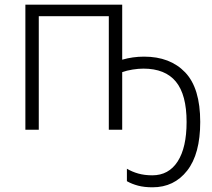

<svg xmlns="http://www.w3.org/2000/svg" viewBox="-20 -552 903 817"><path d="M500 -298Q545 -311 593 -311Q704 -311 768 -244Q832 -177 832 -33Q832 103 776.5 174Q721 245 629 245Q594 245 567.5 238Q541 231 520 219V166Q542 179 568.5 186.5Q595 194 628 194Q698 194 736 135Q774 76 774 -33Q774 -149 728.5 -204.5Q683 -260 590 -260Q569 -260 544 -256Q519 -252 500 -245V0H443V-483H145V0H88V-532H500Z"/></svg>

Font: Noto Sans Light
Style: Regular
Weight: 300
Designer: Monotype Design Team
Foundry: Monotype Imaging Inc.
Version: Version 2.007